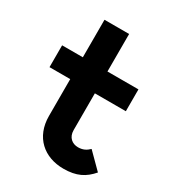

<svg xmlns="http://www.w3.org/2000/svg" viewBox="-169 -783 810 891"><g transform="rotate(30 235.5 -337.0)"><path d="M308 10C378 10 419 -12 456 -55L376 -135C360 -119 342 -110 317 -110C286 -110 260 -130 260 -169V-366H426V-483H260V-684H128V-483H17V-366H128V-169C128 -55 205 10 308 10Z"/></g></svg>

Font: MV Cash SemiBold
Style: Regular
Weight: 600
Designer: Rodrigo Fuenzalida
Foundry: fragTYPE
Version: Version 1.100;Glyphs 3.1.2 (3151)